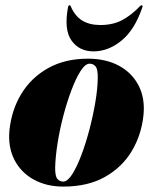

<svg xmlns="http://www.w3.org/2000/svg" viewBox="-20 -680 565 710"><path d="M305 -463Q371.5 -463 419.8 -437Q468 -411 492.5 -363.8Q517 -316.5 510.5 -253.5Q503 -181 467.2 -121.2Q431.5 -61.5 368.2 -25.8Q305 10 214 10Q152 10 104.8 -16Q57.5 -42 33.2 -89.2Q9 -136.5 15 -199Q23 -274.5 59.5 -334Q96 -393.5 158.2 -428.2Q220.5 -463 305 -463ZM214 -8.5Q229.5 -8.5 246.8 -35.2Q264 -62 280.5 -105.5Q297 -149 310.5 -200.2Q324 -251.5 332.5 -301.8Q341 -352 341.5 -391.5Q342 -424 333.5 -434.2Q325 -444.5 311.5 -444.5Q295.5 -444.5 278.2 -417.8Q261 -391 244.5 -347.5Q228 -304 214.5 -252.8Q201 -201.5 193 -151.2Q185 -101 184 -61.5Q183.5 -29.5 191.8 -19Q200 -8.5 214 -8.5ZM351 -587.5Q398 -587.5 432 -605.8Q466 -624 497.5 -657Q500.5 -660.5 503.5 -660.5Q509 -660.5 506.5 -653.5Q478.5 -570 429.5 -530Q380.5 -490 326 -490Q273 -490 244.5 -530Q216 -570 231.5 -653.5Q232.5 -660.5 237.5 -660.5Q240.5 -660.5 241.5 -657Q257 -620.5 284 -604Q311 -587.5 351 -587.5Z"/></svg>

Font: Fraunces 144pt S000 Black
Style: Italic
Weight: 900
Italic angle: -16°
Version: Version 1.000; ttfautohint (v1.8.3)